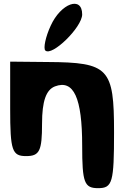

<svg xmlns="http://www.w3.org/2000/svg" viewBox="-20 -863 648 1000"><path d="M33 -296C33 -79 43 -50 116 -50C186 -50 199 -77 199 -219C199 -336 220 -395 266 -413C364 -450 408 -354 408 -104C408 88 419 117 491 117C566 117 574 87 574 -175C574 -508 547 -538 229 -540L33 -542ZM244 -729C217 -671 205 -611 216 -600C250 -567 408 -721 408 -788C408 -886 297 -846 244 -729Z"/></svg>

Font: Hussar Skorodowane
Style: Bold
Weight: 700
Foundry: Cannot Into Space Fonts
Version: Version 0.892